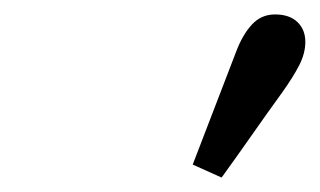

<svg xmlns="http://www.w3.org/2000/svg" viewBox="-20 -810 443 266"><path d="M247 -582Q262 -621 277 -660Q292 -699 307 -738Q316 -762 329 -776Q342 -790 361 -790Q381 -790 392 -779.5Q403 -769 403 -752Q403 -736 394.5 -719.5Q386 -703 371 -682Q350 -653 329 -623Q308 -593 287 -564Z"/></svg>

Font: Source Serif 4 Caption
Style: Italic
Weight: 400
Italic angle: -12°
Designer: Frank Grießhammer
Foundry: Adobe Systems Incorporated
Version: Version 4.004;hotconv 1.0.117;makeotfexe 2.5.65602